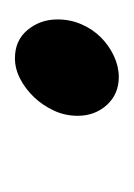

<svg xmlns="http://www.w3.org/2000/svg" viewBox="19 -187 179 257"><g transform="rotate(90 108.5 -58.5)"><path d="M6 -46Q6 -63 12.5 -78Q19 -93 30 -104Q41 -115 55 -121.5Q69 -128 83 -128Q106 -128 120.5 -112Q135 -96 135 -73Q135 -56 128 -41Q121 -26 110 -14.5Q99 -3 85.5 4Q72 11 58 11Q34 11 20 -6Q6 -23 6 -46Z"/></g></svg>

Font: Vermiglione
Style: Bold Italic
Weight: 700
Italic angle: -11°
Version: Version 1.000